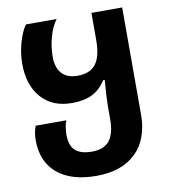

<svg xmlns="http://www.w3.org/2000/svg" viewBox="-86 -620 832 935"><g transform="rotate(-10 329.5 -153.0)"><path d="M54 17Q54 -19 66 -52H218Q212 -40 209 -19.5Q206 1 206 16Q206 72 233 96Q260 120 316 120Q374 120 401.5 85.5Q429 51 429 -20V-84Q429 -126 436 -213H428Q401 -170 361 -150Q321 -130 260 -130Q164 -130 109 -192Q54 -254 54 -360Q54 -411 68.5 -463Q83 -515 105 -546H257Q233 -514 219.5 -465.5Q206 -417 206 -368Q206 -314 232.5 -285Q259 -256 310 -256Q372 -256 400.5 -293.5Q429 -331 429 -413V-546H581V-18Q581 105 511.5 172.5Q442 240 316 240Q191 240 122.5 182Q54 124 54 17Z"/></g></svg>

Font: Noto Sans Georgian
Style: Regular
Weight: 600
Designer: Monotype Design team
Foundry: Monotype Imaging Inc.
Version: Version 1.000